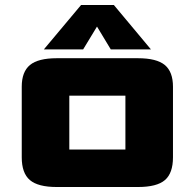

<svg xmlns="http://www.w3.org/2000/svg" viewBox="-20 -744 780 769"><path d="M67.1 -114V-396.7Q67.1 -456.5 100.1 -483.7Q133.1 -510.8 207.1 -510.8H532.8Q607.1 -510.8 640 -483.7Q672.8 -456.5 672.8 -396.7V-114Q672.8 -50.5 640.6 -22.8Q608.3 5 532.8 5H207.1Q132.3 5 99.7 -22.8Q67.1 -50.5 67.1 -114ZM257.6 -145.1Q257.6 -145.1 257.6 -145.1Q257.6 -145.1 257.6 -145.1H482.3Q482.3 -145.1 482.3 -145.1Q482.3 -145.1 482.3 -145.1V-360.7Q482.3 -360.7 482.3 -360.7Q482.3 -360.7 482.3 -360.7H257.6Q257.6 -360.7 257.6 -360.7Q257.6 -360.7 257.6 -360.7ZM155.6 -546.1 304.7 -724H436L584.6 -546.1H423.7L368.5 -637.6L313 -546.1Z"/></svg>

Font: Science Gothic
Style: Regular
Weight: 400
Designer: Thomas Phinney, Vassil Kateliev, Brandon Buerkle
Foundry: Font Detective LLC
Version: Version 1.018